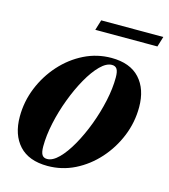

<svg xmlns="http://www.w3.org/2000/svg" viewBox="-104 -757 751 854"><g transform="rotate(15 271.0 -330.0)"><path d="M344.5 -525Q430.5 -525 475 -476.5Q519.5 -428 519.5 -344.5Q519.5 -275 493.5 -211Q467.5 -147 422 -96.2Q376.5 -45.5 317.8 -16.2Q259 13 193 13Q106.5 13 62 -35.5Q17.5 -84 17.5 -167.5Q17.5 -237 43.5 -301Q69.5 -365 115 -415.8Q160.5 -466.5 219.5 -495.8Q278.5 -525 344.5 -525ZM183 -16.5Q208.5 -16.5 236.5 -44.5Q264.5 -72.5 291 -119.5Q317.5 -166.5 338.8 -223Q360 -279.5 372.5 -337.5Q385 -395.5 385 -445.5Q385 -472.5 377.8 -484Q370.5 -495.5 354.5 -495.5Q329 -495.5 301 -467.5Q273 -439.5 246.5 -392.5Q220 -345.5 198.8 -289Q177.5 -232.5 165 -174.5Q152.5 -116.5 152.5 -66.5Q152.5 -39.5 159.8 -28Q167 -16.5 183 -16.5ZM242 -627 256.5 -674.5H542.5L528 -627Z"/></g></svg>

Font: Newsreader Display
Style: Bold Italic
Weight: 700
Italic angle: -17°
Designer: Hugues Gentile
Foundry: Production Type
Version: Version 1.001